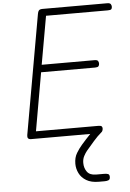

<svg xmlns="http://www.w3.org/2000/svg" viewBox="-76 -981 938 1385"><g transform="rotate(-5 393.0 -289.0)"><path d="M123.5 0Q106.5 0 100.5 -8Q94.5 -16 97 -31L250 -895.5Q252.5 -912 259.5 -920.2Q266.5 -928.5 287 -928.5H754.5Q773.5 -928.5 779.5 -920.2Q785.5 -912 785.5 -900.5Q785.5 -888.5 779.8 -882.8Q774 -877 754.5 -877H307L245 -527.5H627Q646 -527.5 652 -520Q658 -512.5 658 -500Q658 -488.5 652 -481.2Q646 -474 627 -474H236L162 -53H611.5Q631 -53 637 -47.8Q643 -42.5 643 -31.5Q643 -19.5 636.5 -9.8Q630 0 611.5 0ZM582 349Q527 349 492 328Q457 307 440.8 274Q424.5 241 424.5 205Q424.5 160.5 443.8 128.5Q463 96.5 485 71.5Q496 58.5 515 37.8Q534 17 553.8 -3.5Q573.5 -24 586 -34.5Q597.5 -43 601.8 -44Q606 -45 612.5 -45Q622.5 -45 629.5 -37.5Q636.5 -30 637.5 -20.5Q638.5 -11 630.5 -4Q603 19 571.5 55Q540 91 516.5 119Q505.5 132 493.8 154Q482 176 482 204Q482 241.5 501.8 268.5Q521.5 295.5 567 295.5H625Q642.5 295.5 653.2 299.5Q664 303.5 664 321Q664 339.5 652.5 344.2Q641 349 625 349Z"/></g></svg>

Font: Edu VIC WA NT Hand
Style: Regular
Weight: 400
Designer: Tina and Corey Anderson, Eben Sorkin, Mirko Velimirovic
Foundry: Google for Education
Version: Version 1.000